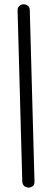

<svg xmlns="http://www.w3.org/2000/svg" viewBox="-20 -770 241 896"><path d="M62 -723Q62 -735 71 -742.5Q80 -750 90.5 -750Q101 -750 110 -743Q119 -736 119 -723Q138 -10 141 78Q141 95 130.5 100.5Q120 106 113 106L99 102Q85 95 84 78Q81 -10 62 -723Z"/></svg>

Font: Handlee
Style: Regular
Weight: 400
Designer: Joe Prince
Foundry: Joe Prince
Version: Version 1.001